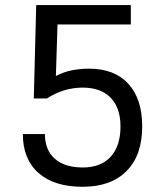

<svg xmlns="http://www.w3.org/2000/svg" viewBox="-20 -713 626 743"><path d="M299.8 9.8Q189.5 9.8 128.9 -43.7Q68.4 -97.2 68.4 -194.3H153.8Q153.8 -132.8 191.9 -98.9Q230 -64.9 300.8 -64.9Q370.1 -64.9 408.2 -106.4Q446.3 -147.9 446.3 -223.6Q446.3 -295.4 408.2 -334.7Q370.1 -374 300.3 -374Q226.6 -374 161.6 -332H110.8L120.1 -693.4H486.3V-618.2H202.6L196.3 -418.9Q228.5 -435.5 260.5 -441.4Q292.5 -447.3 324.7 -447.3Q422.9 -447.3 476.6 -388.7Q530.3 -330.1 530.3 -223.6Q530.3 -112.3 470 -51.3Q409.7 9.8 299.8 9.8Z"/></svg>

Font: Cascadia Code PL SemiLight
Style: Regular
Weight: 350
Monospace: yes
Designer: Aaron Bell
Foundry: Saja Typeworks
Version: Version 2404.023; ttfautohint (v1.8.4)